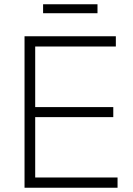

<svg xmlns="http://www.w3.org/2000/svg" viewBox="-20 -880 623 900"><path d="M95 0V-710H523V-662H145V-378H511V-331H145V-48H531V0ZM182 -818V-860H437V-818Z"/></svg>

Font: Geist ExtLt
Style: Regular
Weight: 400
Designer: Basement.studio, Andrés Briganti, Mateo Zaragoza
Foundry: Basement.studio, Vercel, Andrés Briganti, Guido Ferreyra, Mateo Zaragoza
Version: Version 1.401